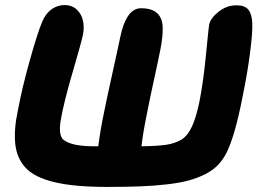

<svg xmlns="http://www.w3.org/2000/svg" viewBox="-20 -734 1024 764"><path d="M404.8 9.8Q274.9 9.8 196 -9.3Q117.2 -28.3 82 -66.2Q46.9 -104 40.8 -160.9Q34.7 -217.8 50.8 -293Q67.9 -384.8 98.9 -495.1Q129.9 -605.5 148.9 -649.9Q163.1 -682.1 186.5 -698Q210 -713.9 236.8 -713.9Q266.6 -713.9 285.6 -695.8Q304.7 -677.7 310.3 -651.4Q315.9 -625 310.1 -596.2Q304.2 -566.4 268.8 -446Q233.4 -325.7 221.2 -252.9Q212.4 -197.8 231 -179.2Q263.7 -149.9 371.1 -151.9Q378.9 -215.3 395 -292Q404.8 -341.3 428.2 -446.8Q451.7 -552.2 458 -584Q481.9 -701.2 541 -701.2Q584.5 -701.2 605.5 -681.4Q626.5 -661.6 627.4 -625Q628.4 -588.4 618.2 -537.1Q609.9 -494.6 592 -413.1Q574.2 -331.5 566.9 -293Q548.3 -203.1 543 -151.9Q609.4 -152.8 643.3 -158.2Q677.2 -163.6 703.1 -179.2Q728 -195.3 744.6 -232.2Q761.2 -269 773.9 -331.1Q789.6 -411.6 800 -519.5Q810.5 -627.4 812 -634.8Q816.9 -661.1 849.4 -687Q881.8 -712.9 920.9 -712.9Q954.6 -712.9 968.5 -695.3Q982.4 -677.7 983.9 -641.1Q985.4 -603.5 974.6 -521.2Q963.9 -439 945.8 -352.1Q916.5 -199.2 882.8 -128.9Q868.2 -99.6 847.9 -78.1Q827.6 -56.6 797.4 -41.3Q767.1 -25.9 731.4 -16.1Q695.8 -6.3 644.8 -0.5Q593.8 5.4 537.6 7.6Q481.4 9.8 404.8 9.8Z"/></svg>

Font: Shantell Sans Normal
Style: Italic
Weight: 800
Italic angle: -11.31°
Designer: Stephen Nixon, Anya Danilova, Shantell Martin
Foundry: Arrow Type
Version: Version 1.006;[559af2be0]